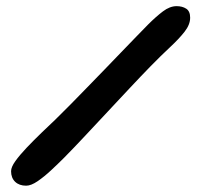

<svg xmlns="http://www.w3.org/2000/svg" viewBox="-20 -623 661 624"><path d="M65 -19.5Q42.5 -19.5 29.2 -32.2Q16 -45 16 -66.5Q16 -80 29.8 -99.2Q43.5 -118.5 66.2 -142.5Q89 -166.5 117 -193.5Q135.5 -210.5 159 -233.5Q182.5 -256.5 209.2 -283.5Q236 -310.5 264.2 -339.8Q292.5 -369 320.5 -397.8Q348.5 -426.5 374.5 -453.8Q400.5 -481 422.8 -503.8Q445 -526.5 461.5 -543.5Q487 -569 509.5 -586Q532 -603 554 -603Q572.5 -603 585.2 -594.8Q598 -586.5 598 -565.5Q598 -543 579.8 -519.8Q561.5 -496.5 533 -470Q503.5 -442.5 470.2 -408.5Q437 -374.5 401.5 -336.5Q366 -298.5 329.2 -259.2Q292.5 -220 257 -182Q221.5 -144 188 -110Q169 -91 146.5 -70Q124 -49 102.5 -34.2Q81 -19.5 65 -19.5Z"/></svg>

Font: Gluten SemiBold
Style: Regular
Weight: 600
Designer: Tyler Finck
Foundry: Etcetera Type Company
Version: Version 1.300